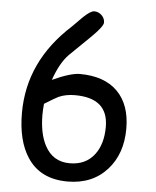

<svg xmlns="http://www.w3.org/2000/svg" viewBox="-55 -807 720 888"><g transform="rotate(5 305.0 -362.5)"><path d="M291.5 35.2Q164.1 35.2 104 -58.1Q54.2 -134.8 54.2 -262.7Q54.2 -503.9 250 -681.2L295.9 -727.5Q329.6 -759.8 346.7 -759.8Q366.2 -759.8 380.9 -745.8Q395.5 -731.9 396 -712.9Q397 -695.3 346.2 -645L246.6 -547.9Q207 -507.8 178.7 -426.8Q221.2 -446.3 252.9 -455.8Q284.7 -465.3 305.2 -465.3Q419.4 -465.3 480.5 -404.3Q541.5 -343.3 541.5 -231.9Q541.5 -115.2 475.6 -41.5Q406.7 35.2 291.5 35.2ZM291.5 -365.7Q249.5 -365.7 216.3 -351.1Q203.6 -345.2 152.3 -313.5Q149.4 -287.6 149.4 -262.7Q149.4 -175.3 178.7 -120.1Q215.8 -49.8 294.4 -49.8Q368.2 -49.8 408.7 -102.5Q446.3 -151.4 446.3 -231.9Q446.3 -298.8 407.7 -332.3Q369.1 -365.7 291.5 -365.7Z"/></g></svg>

Font: Bharatayuddha
Style: Regular
Weight: 400
Designer: R.S. Wihananto
Foundry: R.S. Wihananto
Version: Version 2.0.1